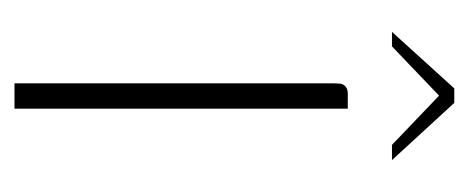

<svg xmlns="http://www.w3.org/2000/svg" viewBox="-211 -436 647 265"><g transform="rotate(90 112.5 -303.5)"><path d="M95 0Q95 -109 95 -218.5Q95 -328 95 -438Q95 -445 95.5 -449.5Q96 -454 99.5 -457Q103 -460 109 -460H130V0ZM24 -521 102 -607H122L201 -521H180L112 -586L44 -521Z"/></g></svg>

Font: Genos ExtraLight
Style: Regular
Weight: 250
Designer: Robert E. Leuschke
Foundry: Robert E. Leuschke
Version: Version 1.010